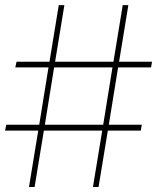

<svg xmlns="http://www.w3.org/2000/svg" viewBox="-29 -748 628 768"><path d="M342.8 0 379.9 -225.6H146.5L109.4 0H86.9L124 -225.6H-8.8L-3.9 -249H127.9L165 -478.5H32.2L37.1 -501H168.9L206.1 -727.5H228.5L191.4 -501H424.8L461.9 -727.5H484.4L447.3 -501H579.1L575.2 -478.5H443.4L406.2 -249H538.1L534.2 -225.6H402.3L365.2 0ZM150.4 -249H383.8L420.9 -478.5H187.5Z"/></svg>

Font: Inter Display Thin
Style: Regular
Weight: 100
Designer: Rasmus Andersson
Foundry: rsms
Version: Version 4.000;git-a52131595